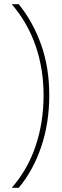

<svg xmlns="http://www.w3.org/2000/svg" viewBox="-20 -978 295 912"><path d="M214 -526Q214 -393 175.5 -280Q137 -167 69 -86H36Q113 -175 150 -287Q187 -399 187 -525Q187 -650 149.5 -759.5Q112 -869 36 -958H69Q137 -874 175.5 -765.5Q214 -657 214 -526Z"/></svg>

Font: Noto Sans Khmer UI Thin
Style: Regular
Weight: 100
Designer: Danh Hong and the Monotype Design Team
Foundry: Monotype Imaging Inc.
Version: Version 2.002; ttfautohint (v1.8.4.7-5d5b)